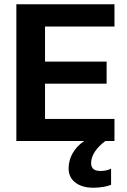

<svg xmlns="http://www.w3.org/2000/svg" viewBox="-20 -664 596 904"><path d="M519 -539V-644H57V0H376C329 32 303 79 303 129C303 191 357 220 418 220C451 220 485 214 503 206V130C491 137 471 141 454 141C427 141 409 132 409 104C409 66 436 30 476 0H519V-104H192V-270H482V-374H192V-539Z"/></svg>

Font: Kanit Medium
Style: Regular
Weight: 500
Designer: Katatrad Team
Foundry: CadsonDemak
Version: Version 1.000;PS 001.000;hotconv 1.0.88;makeotf.lib2.5.64775